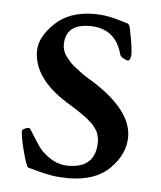

<svg xmlns="http://www.w3.org/2000/svg" viewBox="-41 -495 456 543"><g transform="rotate(5 186.5 -223.5)"><path d="M169 -24Q247 -24 247 -99Q247 -106 245.5 -112Q244 -118 242.5 -123Q241 -128 236.5 -134Q232 -140 229 -144Q226 -148 219 -154Q212 -160 208.5 -163Q205 -166 195.5 -172.5Q186 -179 181.5 -182Q177 -185 165 -192.5Q153 -200 148 -203Q53 -263 53 -340Q53 -379 94 -418.5Q135 -458 205 -458Q226 -458 245 -454.5Q264 -451 278 -446.5Q292 -442 296 -441Q307 -440 309 -426Q320 -373 320 -352Q320 -347 317.5 -341Q315 -335 312 -335Q308 -335 298.5 -340Q289 -345 288 -352Q268 -423 196 -423Q127 -423 127 -364Q127 -355 130 -346.5Q133 -338 140 -329Q147 -320 152 -314.5Q157 -309 169 -300Q181 -291 185.5 -287.5Q190 -284 204.5 -275Q219 -266 221 -265Q331 -194 331 -120Q331 -71 290 -30Q249 11 172 11Q148 11 128 8Q108 5 88.5 -0.5Q69 -6 64 -7Q59 -8 57 -9Q55 -10 54 -12L53 -15Q47 -28 39 -60Q31 -92 30 -110Q30 -114 37 -117.5Q44 -121 50 -121Q52 -121 61 -106Q70 -91 82.5 -72.5Q95 -54 118.5 -39Q142 -24 169 -24Z"/></g></svg>

Font: EB Garamond
Style: SC
Weight: 400
Version: Version 000.010